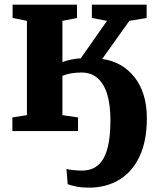

<svg xmlns="http://www.w3.org/2000/svg" viewBox="-20 -572 702 838"><path d="M368 247Q338 247 315 242.5Q292 238 275.5 232L270 165.5Q278 168 297.8 170.2Q317.5 172.5 337.5 172.5Q370.5 172.5 394.2 158.8Q418 145 433 117.2Q448 89.5 455 48.2Q462 7 462 -48.5Q462 -111 448.8 -157.5Q435.5 -204 407.2 -229.8Q379 -255.5 335 -255.5Q312 -255.5 290.2 -251.8Q268.5 -248 252.5 -241V-69.5L320.5 -59.5V0H34V-59.5L97.5 -69.5V-481L35 -493.5V-551.5H316V-493.5L252.5 -481V-301Q269 -307.5 290.5 -312Q312 -316.5 332.5 -317.5L447 -481L381 -493.5V-551.5H620V-493.5L544.5 -481L426 -314.5Q469 -309 504.5 -289Q540 -269 566.2 -236.2Q592.5 -203.5 606.8 -158Q621 -112.5 621 -55.5Q621 42.5 589.5 110Q558 177.5 501 212.2Q444 247 368 247Z"/></svg>

Font: Merriweather 28pt ExtraBold
Style: Regular
Weight: 800
Version: Version 2.100